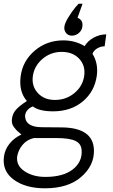

<svg xmlns="http://www.w3.org/2000/svg" viewBox="-67 -768 603 1028"><path d="M348.1 -672.9Q378.9 -660.6 374 -626Q372.1 -606 355.5 -591.6Q338.9 -577.1 317.9 -577.1Q297.9 -577.1 286.4 -591.6Q274.9 -606 277.8 -626Q280.8 -646 299.8 -676.5Q318.8 -707 335.9 -728L354 -748H375ZM173.8 240.2Q69.8 240.2 6.8 194.1Q-56.2 147.9 -45.9 70.8Q-41 32.7 -16.1 1.5Q8.8 -29.8 47.9 -47.9Q45.9 -49.8 35.4 -58.3Q24.9 -66.9 20 -72.5Q15.1 -78.1 7.6 -87.6Q0 -97.2 -2.4 -108.6Q-4.9 -120.1 -2.9 -132.8Q1 -162.6 21 -183.3Q41 -204.1 77.1 -227.1Q32.2 -277.8 43.9 -361.8Q55.2 -442.9 119.6 -497.3Q184.1 -551.8 272 -551.8Q335 -551.8 386.2 -521Q402.3 -548.8 434.6 -566.4Q466.8 -584 502 -584L493.2 -520Q472.2 -520 453.6 -509Q435.1 -498 428.2 -480Q460.4 -428.2 451.2 -361.8Q439 -276.9 375.5 -224.4Q312 -171.9 217.8 -171.9Q142.6 -171.9 108.9 -198.2Q87.9 -190.4 76.4 -173.8Q64.9 -157.2 67.9 -139.2Q73.7 -88.4 154.8 -86.9L264.2 -85.9Q433.1 -84 436 36.1Q438 118.2 367.9 179.2Q297.9 240.2 173.8 240.2ZM383.8 -361.8Q391.6 -416 357.4 -453.1Q323.2 -490.2 263.2 -490.2Q205.1 -490.2 161.1 -453.1Q117.2 -416 109.1 -362.1Q101.1 -308.1 135 -270.5Q168.9 -232.9 227.1 -232.9Q287.1 -232.9 331.5 -269.8Q376 -306.6 383.8 -361.8ZM370.1 37.1Q368.2 1 336.2 -13.9Q304.2 -28.8 234.9 -28.8H113.8Q76.7 -20 53.7 7.6Q30.8 35.2 24.9 69.8Q19 118.7 64.5 148.9Q109.9 179.2 175.8 179.2Q271 179.2 322.5 139.2Q374 99.1 370.1 37.1Z"/></svg>

Font: Oakes Grotesk
Style: Light Italic
Weight: 300
Designer: Samuel Oakes
Foundry: Samuel Oakes
Version: Version 1.0 | wf-rip DC20170320